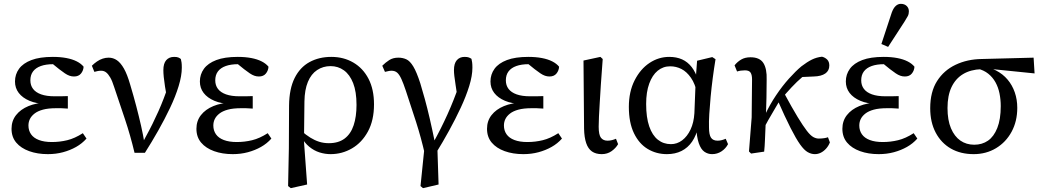

<svg xmlns="http://www.w3.org/2000/svg" viewBox="-20 -789 5419 999"><path d="M229 13Q175 13 132 -2.5Q89 -18 64.5 -47Q40 -76 40 -119Q40 -160 63.5 -190Q87 -220 128 -237Q169 -254 221 -255V-248Q170 -249 133.5 -264.5Q97 -280 77.5 -305.5Q58 -331 58 -365Q58 -402 79 -431Q100 -460 143.5 -476.5Q187 -493 255 -493Q294 -493 325.5 -487Q357 -481 379.5 -469.5Q402 -458 415 -442Q414 -422 401.5 -406.5Q389 -391 365 -391Q353 -391 341.5 -395Q330 -399 317.5 -407.5Q305 -416 288 -429L241 -467L314 -465L329 -447Q311 -451 294 -453Q277 -455 257 -455Q219 -455 192.5 -445.5Q166 -436 152 -417.5Q138 -399 138 -371Q138 -345 152 -326.5Q166 -308 194 -298Q222 -288 264 -288Q280 -288 295.5 -288Q311 -288 333 -289V-224Q309 -226 297 -226Q285 -226 273 -226Q231 -226 203.5 -218.5Q176 -211 159.5 -198Q143 -185 135.5 -169.5Q128 -154 128 -136Q128 -110 141.5 -90.5Q155 -71 182.5 -60.5Q210 -50 250 -50Q291 -50 330 -59.5Q369 -69 411 -96L430 -68Q407 -42 376 -24.5Q345 -7 308 3Q271 13 229 13Z M680 6Q658 -86 630.5 -168Q603 -250 574 -336Q564 -368 553.5 -386Q543 -404 532 -412.5Q521 -421 506 -421Q495 -421 487 -419Q479 -417 471 -415L458 -447Q470 -459 484.5 -469Q499 -479 514.5 -484Q530 -489 545 -489Q569 -489 588.5 -475.5Q608 -462 625 -432Q642 -402 657 -350Q675 -290 689 -236.5Q703 -183 714 -134.5Q725 -86 732 -42H720L736 -73Q757 -111 773.5 -144.5Q790 -178 804.5 -210.5Q819 -243 832 -277Q845 -311 859 -350L851 -266Q843 -310 838.5 -339Q834 -368 832 -388.5Q830 -409 830 -424Q830 -459 845 -476Q860 -493 886 -493Q900 -493 907.5 -490Q915 -487 921 -482Q923 -474 924.5 -464.5Q926 -455 926 -437Q926 -395 909.5 -341Q893 -287 865 -228Q837 -169 803 -109Q769 -49 734 6Z M1191 13Q1137 13 1094 -2.5Q1051 -18 1026.5 -47Q1002 -76 1002 -119Q1002 -160 1025.5 -190Q1049 -220 1090 -237Q1131 -254 1183 -255V-248Q1132 -249 1095.5 -264.5Q1059 -280 1039.5 -305.5Q1020 -331 1020 -365Q1020 -402 1041 -431Q1062 -460 1105.5 -476.5Q1149 -493 1217 -493Q1256 -493 1287.5 -487Q1319 -481 1341.5 -469.5Q1364 -458 1377 -442Q1376 -422 1363.5 -406.5Q1351 -391 1327 -391Q1315 -391 1303.5 -395Q1292 -399 1279.5 -407.5Q1267 -416 1250 -429L1203 -467L1276 -465L1291 -447Q1273 -451 1256 -453Q1239 -455 1219 -455Q1181 -455 1154.5 -445.5Q1128 -436 1114 -417.5Q1100 -399 1100 -371Q1100 -345 1114 -326.5Q1128 -308 1156 -298Q1184 -288 1226 -288Q1242 -288 1257.5 -288Q1273 -288 1295 -289V-224Q1271 -226 1259 -226Q1247 -226 1235 -226Q1193 -226 1165.5 -218.5Q1138 -211 1121.5 -198Q1105 -185 1097.5 -169.5Q1090 -154 1090 -136Q1090 -110 1103.5 -90.5Q1117 -71 1144.5 -60.5Q1172 -50 1212 -50Q1253 -50 1292 -59.5Q1331 -69 1373 -96L1392 -68Q1369 -42 1338 -24.5Q1307 -7 1270 3Q1233 13 1191 13Z M1479 179 1483 -17 1484 -240Q1485 -327 1513 -383Q1541 -439 1590.5 -466Q1640 -493 1704 -493Q1768 -493 1818.5 -463.5Q1869 -434 1897.5 -379Q1926 -324 1926 -246Q1926 -163 1894.5 -105Q1863 -47 1811.5 -17Q1760 13 1700 13Q1671 13 1642.5 4Q1614 -5 1589 -25.5Q1564 -46 1546 -79H1538L1548 -108Q1572 -87 1594.5 -73Q1617 -59 1640.5 -51.5Q1664 -44 1691 -44Q1741 -44 1773 -68Q1805 -92 1820 -137Q1835 -182 1835 -243Q1835 -312 1817.5 -356.5Q1800 -401 1769.5 -423Q1739 -445 1700 -445Q1661 -445 1630 -424.5Q1599 -404 1582 -363Q1565 -322 1564 -261L1562 -82L1560 -75L1578 171L1493 190Z M2168 179 2193 -66 2191 15Q2171 -73 2145 -154Q2119 -235 2092 -316Q2079 -355 2068.5 -378Q2058 -401 2046.5 -411Q2035 -421 2017 -421Q2009 -421 2000.5 -419Q1992 -417 1983 -415L1969 -447Q1986 -464 2005.5 -476.5Q2025 -489 2053 -489Q2075 -489 2094 -480.5Q2113 -472 2130.5 -443Q2148 -414 2167 -355Q2178 -319 2190.5 -273.5Q2203 -228 2216 -172Q2229 -116 2243 -47L2255 -42L2262 171L2181 190ZM2250 5 2230 -39Q2254 -82 2273 -120Q2292 -158 2308.5 -194.5Q2325 -231 2340 -269Q2355 -307 2370 -350L2362 -270Q2355 -318 2350.5 -347Q2346 -376 2344 -393.5Q2342 -411 2342 -424Q2342 -459 2357 -476Q2372 -493 2397 -493Q2412 -493 2419.5 -490Q2427 -487 2433 -483Q2435 -475 2436.5 -465Q2438 -455 2438 -437Q2438 -395 2421.5 -341.5Q2405 -288 2377.5 -229Q2350 -170 2317 -110Q2284 -50 2250 5Z M2703 13Q2649 13 2606 -2.5Q2563 -18 2538.5 -47Q2514 -76 2514 -119Q2514 -160 2537.5 -190Q2561 -220 2602 -237Q2643 -254 2695 -255V-248Q2644 -249 2607.5 -264.5Q2571 -280 2551.5 -305.5Q2532 -331 2532 -365Q2532 -402 2553 -431Q2574 -460 2617.5 -476.5Q2661 -493 2729 -493Q2768 -493 2799.5 -487Q2831 -481 2853.5 -469.5Q2876 -458 2889 -442Q2888 -422 2875.5 -406.5Q2863 -391 2839 -391Q2827 -391 2815.5 -395Q2804 -399 2791.5 -407.5Q2779 -416 2762 -429L2715 -467L2788 -465L2803 -447Q2785 -451 2768 -453Q2751 -455 2731 -455Q2693 -455 2666.5 -445.5Q2640 -436 2626 -417.5Q2612 -399 2612 -371Q2612 -345 2626 -326.5Q2640 -308 2668 -298Q2696 -288 2738 -288Q2754 -288 2769.5 -288Q2785 -288 2807 -289V-224Q2783 -226 2771 -226Q2759 -226 2747 -226Q2705 -226 2677.5 -218.5Q2650 -211 2633.5 -198Q2617 -185 2609.5 -169.5Q2602 -154 2602 -136Q2602 -110 2615.5 -90.5Q2629 -71 2656.5 -60.5Q2684 -50 2724 -50Q2765 -50 2804 -59.5Q2843 -69 2885 -96L2904 -68Q2881 -42 2850 -24.5Q2819 -7 2782 3Q2745 13 2703 13Z M3111 13Q3080 13 3060 -1Q3040 -15 3030 -44.5Q3020 -74 3019 -119L3016 -474L3104 -493L3116 -482Q3110 -407 3106.5 -351Q3103 -295 3100.5 -254Q3098 -213 3096.5 -182.5Q3095 -152 3095 -130Q3095 -87 3107 -72Q3119 -57 3141 -57Q3153 -57 3164.5 -60Q3176 -63 3185 -67L3196 -39Q3184 -18 3162 -2.5Q3140 13 3111 13Z M3450 13Q3395 13 3350 -14Q3305 -41 3278.5 -96Q3252 -151 3252 -233Q3252 -312 3282 -371Q3312 -430 3359.5 -461.5Q3407 -493 3462 -493Q3500 -493 3529 -480Q3558 -467 3579 -440Q3600 -413 3613 -370H3636L3608 -301Q3597 -353 3575 -384.5Q3553 -416 3525.5 -430Q3498 -444 3467 -444Q3430 -444 3402 -421Q3374 -398 3358 -354Q3342 -310 3342 -248Q3342 -178 3358 -131.5Q3374 -85 3403 -62Q3432 -39 3471 -39Q3503 -39 3529.5 -59Q3556 -79 3573 -115Q3590 -151 3593 -200L3600 -378L3607 -473L3686 -492L3703 -481Q3695 -433 3688.5 -383Q3682 -333 3677.5 -285Q3673 -237 3670.5 -196Q3668 -155 3669 -126Q3669 -88 3679.5 -72.5Q3690 -57 3714 -57Q3725 -57 3736 -60Q3747 -63 3756 -67L3768 -39Q3756 -16 3734 -1.5Q3712 13 3685 13Q3663 13 3645 0.5Q3627 -12 3616 -43.5Q3605 -75 3602 -133L3614 -132Q3603 -84 3581 -52Q3559 -20 3526 -3.5Q3493 13 3450 13Z M3888 10 3877 -1 3891 -178 3893 -376Q3893 -399 3885.5 -411Q3878 -423 3856 -423Q3845 -423 3834.5 -421.5Q3824 -420 3815 -417L3802 -449Q3817 -468 3837 -479.5Q3857 -491 3885 -491Q3933 -491 3952 -461Q3971 -431 3969 -374Q3969 -333 3968 -280Q3967 -227 3965 -178V-174Q3964 -145 3962.5 -115.5Q3961 -86 3960 -57Q3959 -28 3956 0ZM3946 -104 3927 -153H3944L3961 -192Q3985 -244 4017.5 -292.5Q4050 -341 4085 -380Q4120 -419 4150 -444Q4180 -467 4204.5 -479Q4229 -491 4257 -494Q4273 -490 4284 -479Q4295 -468 4295 -448Q4295 -421 4274 -406.5Q4253 -392 4214 -391L4125 -387L4221 -439Q4187 -416 4156.5 -390Q4126 -364 4098.5 -334.5Q4071 -305 4044 -273L4037 -266Q4022 -240 4007 -215Q3992 -190 3977 -163.5Q3962 -137 3946 -104ZM4220 13Q4201 13 4182.5 2.5Q4164 -8 4143 -37.5Q4122 -67 4093.5 -123Q4065 -179 4025 -270L4058 -308Q4101 -228 4130 -180.5Q4159 -133 4178 -108.5Q4197 -84 4211.5 -76Q4226 -68 4240 -68Q4255 -68 4268 -70Q4281 -72 4288 -75L4298 -48Q4291 -30 4278.5 -16Q4266 -2 4251 5.5Q4236 13 4220 13Z M4552 13Q4498 13 4455 -2.5Q4412 -18 4387.5 -47Q4363 -76 4363 -119Q4363 -160 4386.5 -190Q4410 -220 4451 -237Q4492 -254 4544 -255V-248Q4493 -249 4456.5 -264.5Q4420 -280 4400.5 -305.5Q4381 -331 4381 -365Q4381 -402 4402 -431Q4423 -460 4466.5 -476.5Q4510 -493 4578 -493Q4617 -493 4648.5 -487Q4680 -481 4702.5 -469.5Q4725 -458 4738 -442Q4737 -422 4724.5 -406.5Q4712 -391 4688 -391Q4676 -391 4664.5 -395Q4653 -399 4640.5 -407.5Q4628 -416 4611 -429L4564 -467L4637 -465L4652 -447Q4634 -451 4617 -453Q4600 -455 4580 -455Q4542 -455 4515.5 -445.5Q4489 -436 4475 -417.5Q4461 -399 4461 -371Q4461 -345 4475 -326.5Q4489 -308 4517 -298Q4545 -288 4587 -288Q4603 -288 4618.5 -288Q4634 -288 4656 -289V-224Q4632 -226 4620 -226Q4608 -226 4596 -226Q4554 -226 4526.5 -218.5Q4499 -211 4482.5 -198Q4466 -185 4458.5 -169.5Q4451 -154 4451 -136Q4451 -110 4464.5 -90.5Q4478 -71 4505.5 -60.5Q4533 -50 4573 -50Q4614 -50 4653 -59.5Q4692 -69 4734 -96L4753 -68Q4730 -42 4699 -24.5Q4668 -7 4631 3Q4594 13 4552 13ZM4566 -560 4620 -724Q4629 -748 4641 -758.5Q4653 -769 4667 -769Q4686 -769 4697.5 -758Q4709 -747 4709 -730Q4709 -716 4703.5 -705.5Q4698 -695 4686 -676L4601 -545Z M5046 13Q4978 13 4927.5 -16Q4877 -45 4848.5 -99Q4820 -153 4820 -226Q4820 -311 4855.5 -367Q4891 -423 4952 -452Q5013 -481 5088 -482L5358 -489L5363 -407L5097 -434L5086 -429Q5030 -427 4991 -403.5Q4952 -380 4931 -336Q4910 -292 4910 -227Q4910 -164 4928 -121.5Q4946 -79 4977 -57.5Q5008 -36 5049 -36Q5090 -36 5120.5 -57Q5151 -78 5169 -123Q5187 -168 5187 -237Q5187 -271 5180.5 -303Q5174 -335 5159.5 -361Q5145 -387 5122 -405.5Q5099 -424 5066 -432L5079 -446Q5126 -441 5162 -422.5Q5198 -404 5222.5 -375Q5247 -346 5260 -308.5Q5273 -271 5273 -228Q5273 -158 5243.5 -103.5Q5214 -49 5162.5 -18Q5111 13 5046 13Z"/></svg>

Font: Source Serif 4 18pt
Style: Regular
Weight: 400
Designer: Frank Grießhammer
Foundry: Adobe Systems Incorporated
Version: Version 4.004;hotconv 1.0.116;makeotfexe 2.5.65601